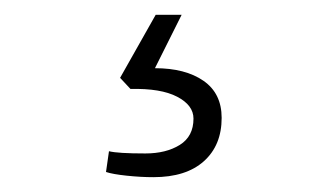

<svg xmlns="http://www.w3.org/2000/svg" viewBox="-20 -33 440 259"><path d="M123 199 127 171Q139 174 176 174Q204 174 222.5 162.5Q241 151 241 127Q241 109 219 97.5Q197 86 156 87L142 72L190 -13H225L189 59Q230 59 254.5 76Q279 93 279 126Q279 163 255 184.5Q231 206 187 206Q170 206 151 204Q132 202 123 199Z"/></svg>

Font: Sarabun ExtraLight
Style: Regular
Weight: 275
Designer: Suppakit Chalermlarp | Katatrad Co.,Ltd.
Foundry: Cadson Demak Co.,Ltd.
Version: Version 1.000; ttfautohint (v1.6)